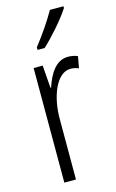

<svg xmlns="http://www.w3.org/2000/svg" viewBox="-119 -813 520 861"><g transform="rotate(-15 141.5 -382.5)"><path d="M269 -757V-765H206C178 -716 147 -671 106 -618V-606H139C179 -643 240 -711 269 -757ZM229 -541C172 -541 140 -485 121 -427H118L110 -532H68V0H122V-279C121 -383 161 -486 226 -486C240 -486 254 -483 264 -478L274 -532C259 -539 243 -541 229 -541Z"/></g></svg>

Font: Noto Sans Thai Looped ExtraCondensed Light
Style: Regular
Weight: 300
Width: 2
Designer: Sasikarn Vongin, Ben Mitchell
Foundry: The Fontpad Ltd
Version: Version 1.001